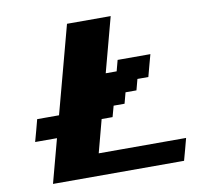

<svg xmlns="http://www.w3.org/2000/svg" viewBox="-92 -978 1183 1082"><g transform="rotate(-10 500.0 -437.5)"><path d="M125 0H875Q880.9 -21 892.1 -62.5Q903.3 -104 908.7 -125H408.7L458.5 -312.5H521L538.1 -375H600.6L617.2 -437.5H679.7L696.3 -500H758.8Q764.2 -520.5 775.4 -562.3Q786.6 -604 792.5 -625H605L588.4 -562.5H525.9L609.4 -875H359.4Q336.9 -791.5 292.5 -624.8Q248 -458 225.6 -375H100.6Q95.2 -354 84 -312.3Q72.8 -270.5 66.9 -250H191.9Q180.7 -208 158.4 -125Q136.2 -42 125 0Z"/></g></svg>

Font: Faithful 32x
Style: BoldOblique
Weight: 400
Foundry: Faithful Resource Pack
Version: Version 1.0; January 27, 2023